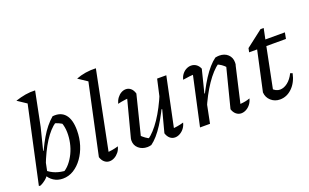

<svg xmlns="http://www.w3.org/2000/svg" viewBox="-83 -1141 2502 1553"><g transform="rotate(-20 1168.0 -364.0)"><path d="M244 10Q200 10 165.5 -12Q131 -34 112 -74L128 -104Q163 -74 202.5 -59.5Q242 -45 296 -42L258 -34Q292 -51 319 -83Q346 -115 365.5 -155.5Q385 -196 394.5 -241.5Q404 -287 403 -332.5Q402 -378 387 -418L409 -396Q385 -413 364 -422.5Q343 -432 320 -436L344 -439Q289 -402 239.5 -324.5Q190 -247 147 -134L128 -152Q177 -274 226 -357.5Q275 -441 336 -493Q407 -501 445 -456.5Q483 -412 483 -319Q483 -253 464.5 -194Q446 -135 413 -89Q380 -43 337 -16.5Q294 10 244 10ZM39 0 194 -715 275 -738 216 -444 169 -257 176 -253 140 -76Q121 -46 101 -29.5Q81 -13 55 0ZM191 -653 104 -711Q150 -726 191 -733Q232 -740 275 -738Z M714 -653 627 -711Q665 -726 708.5 -733Q752 -740 798 -738ZM655 -26 637 -66Q668 -67 695.5 -71.5Q723 -76 749 -84Q742 -56 726 -36Q710 -16 689 -4.5Q668 7 646 7Q622 7 603 -9Q584 -25 575 -54L717 -715L798 -738Z M1036 -434 949 -86 943 -108Q961 -90 981 -75.5Q1001 -61 1019 -55L998 -52Q1054 -91 1110 -174Q1166 -257 1215 -376L1228 -341Q1201 -278 1173.5 -224.5Q1146 -171 1118 -127.5Q1090 -84 1062 -52Q1034 -20 1007 -1Q988 4 973 4Q928 4 898 -22Q868 -48 868 -89Q868 -104 873 -119L963 -462L1002 -425Q966 -422 932.5 -417.5Q899 -413 869 -406Q877 -434 892 -454Q907 -474 926.5 -485Q946 -496 967 -496Q990 -496 1008.5 -480.5Q1027 -465 1036 -434ZM1139 -54 1189 -243 1180 -246 1235 -490H1314L1217 -26L1200 -66Q1229 -67 1256.5 -71.5Q1284 -76 1311 -84Q1304 -56 1288.5 -36Q1273 -16 1252 -4.5Q1231 7 1210 7Q1185 7 1166.5 -9Q1148 -25 1139 -54Z M1708 -54 1797 -403 1801 -380Q1780 -402 1763.5 -413Q1747 -424 1724 -434L1745 -437Q1688 -397 1631 -313.5Q1574 -230 1525 -113L1513 -149Q1539 -210 1566.5 -263Q1594 -316 1622.5 -360Q1651 -404 1679.5 -436.5Q1708 -469 1736 -489Q1746 -491 1754.5 -492Q1763 -493 1770 -493Q1816 -493 1844 -466.5Q1872 -440 1872 -399Q1872 -392 1871.5 -385Q1871 -378 1868 -371L1798 -67Q1824 -69 1843.5 -73Q1863 -77 1882 -84Q1875 -56 1859.5 -36Q1844 -16 1823 -4.5Q1802 7 1780 7Q1756 7 1736.5 -9Q1717 -25 1708 -54ZM1426 0 1527 -462 1540 -420Q1514 -420 1489.5 -417.5Q1465 -415 1430 -409Q1436 -436 1451.5 -455.5Q1467 -475 1487 -485Q1507 -495 1528 -495Q1552 -495 1571.5 -481.5Q1591 -468 1602 -442L1553 -246L1561 -244L1512 0Z M2113 9Q2068 9 2036 -19.5Q2004 -48 2001 -92L2080 -454H2159L2079 -56L2075 -99Q2103 -66 2140 -66Q2173 -66 2205.5 -91Q2238 -116 2261 -163L2280 -156Q2264 -81 2218 -36Q2172 9 2113 9ZM2007 -435 2014 -469 2158 -580H2185L2166 -488H2334L2324 -435Z"/></g></svg>

Font: Piazzolla Thin Medium
Style: Italic
Weight: 500
Italic angle: -11.3°
Version: Version 2.005